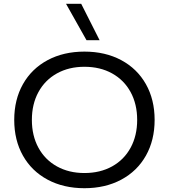

<svg xmlns="http://www.w3.org/2000/svg" viewBox="-20 -982 890 1012"><path d="M55 -350Q55 -457 101 -538.5Q147 -620 231 -665Q315 -710 425 -710Q535 -710 619 -665Q703 -620 749 -538.5Q795 -457 795 -350Q795 -243 749 -161.5Q703 -80 619 -35Q535 10 425 10Q315 10 231 -35Q147 -80 101 -161.5Q55 -243 55 -350ZM703 -350Q703 -433 668.5 -496.5Q634 -560 571 -595Q508 -630 425 -630Q343 -630 280 -595Q217 -560 182.5 -496.5Q148 -433 148 -350Q148 -267 182.5 -203.5Q217 -140 280 -105Q343 -70 425 -70Q508 -70 571 -105Q634 -140 668.5 -203.5Q703 -267 703 -350ZM328 -962H408L505 -770H436Z"/></svg>

Font: Goli
Style: Regular
Weight: 400
Designer: jaikishan Patel
Foundry: MagicType
Version: Version 1.000